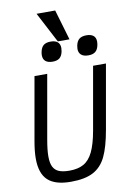

<svg xmlns="http://www.w3.org/2000/svg" viewBox="-118 -1201 855 1278"><g transform="rotate(-10 310.0 -562.5)"><path d="M50.5 -184.5Q50.5 -233 62 -299L137.5 -727H223.5L147.5 -295.5Q135.5 -228 135.5 -184Q135.5 -139.5 148.2 -114Q161 -88.5 187.5 -77.5Q214 -66.5 258 -66.5Q316.5 -66.5 354.8 -88.2Q393 -110 417.8 -161Q442.5 -212 458.5 -301.5L533.5 -727H620.5L544 -293Q524 -179 493.2 -115.2Q462.5 -51.5 406.5 -21.8Q350.5 8 255 8Q149 8 99.8 -38Q50.5 -84 50.5 -184.5ZM209.5 -855Q209.5 -864 212 -877.5Q218.5 -908 235.2 -921.2Q252 -934.5 283 -934.5Q314.5 -934.5 330.2 -920.5Q346 -906.5 346 -880Q346 -871 343.5 -857Q337.5 -827.5 321 -814Q304.5 -800.5 274 -800.5Q242.5 -800.5 226 -814.2Q209.5 -828 209.5 -855ZM450.5 -855.5Q450.5 -864 453 -877.5Q459.5 -908 476.5 -921.2Q493.5 -934.5 525 -934.5Q555 -934.5 571.5 -921.2Q588 -908 588 -880.5Q588 -871 585.5 -857Q579.5 -827.5 562.8 -814Q546 -800.5 515.5 -800.5Q483.5 -800.5 467 -814.8Q450.5 -829 450.5 -855.5ZM223 -1133H349L409.5 -927.5H330.5Z"/></g></svg>

Font: JuliaMono Italic
Style: Regular
Weight: 400
Italic angle: -9°
Monospace: yes
Designer: cormullion
Foundry: corm
Version: Version 0.049; ttfautohint (v1.8.4)